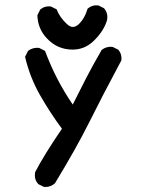

<svg xmlns="http://www.w3.org/2000/svg" viewBox="-20 -581 540 737"><path d="M113.8 92.3Q113.8 86.9 114.7 80.1Q147.9 15.6 217.8 -86.9Q172.4 -147.9 133.5 -216.1Q94.7 -284.2 76.2 -362.8L87.4 -385.3L88.4 -386.2Q103.5 -397.5 123 -397.5Q126 -397.5 130.4 -397L152.8 -385.7Q174.8 -327.1 200.9 -276.9Q227.1 -226.6 259.3 -179.7Q285.2 -231.9 311.5 -282.7Q337.9 -333.5 370.1 -389.2Q379.4 -396.5 388.2 -398.9Q397 -401.4 402.6 -401.4Q408.2 -401.4 412.6 -400.9L434.1 -390.1L434.6 -389.2Q446.3 -376 446.3 -356.4Q446.3 -353.5 445.8 -349.1Q371.1 -209.5 322.3 -111.3Q273.4 -13.2 190.9 122.6Q174.8 136.7 154.8 136.7Q151.9 136.7 147.9 136.2L126.5 125.5L126 124.5Q113.8 110.8 113.8 92.3ZM168 -556.6Q170.9 -556.6 175.3 -556.2L197.8 -544.9L198.2 -543Q209.5 -514.6 235.8 -489.7Q248.5 -477.5 259.3 -477.5Q270 -477.5 280.8 -486.8Q304.7 -508.8 316.4 -547.9Q325.7 -555.7 334 -558.1Q342.3 -560.5 347.9 -560.5Q353.5 -560.5 357.9 -560.1L379.4 -549.3Q392.1 -534.7 392.1 -515.6Q392.1 -509.3 391.1 -504.4Q378.9 -461.9 338.9 -423.3Q304.7 -390.6 258.8 -390.6Q199.7 -390.6 159.2 -434.6Q125.5 -470.2 123.5 -521.5V-522.5L134.3 -544.4L135.3 -544.9Q148.4 -556.6 168 -556.6Z"/></svg>

Font: Bakudai
Style: Medium
Weight: 500
Version: Version 1.48